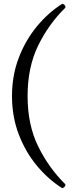

<svg xmlns="http://www.w3.org/2000/svg" viewBox="-20 -811 396 1009"><path d="M307 178Q234 132 174 60Q114 -12 78.5 -105Q43 -198 43 -306Q43 -414 78.5 -507Q114 -600 174 -672.5Q234 -745 307 -791Q315 -790 320 -784Q325 -778 323 -770Q236 -685 180.5 -571.5Q125 -458 125 -306Q125 -155 180.5 -42Q236 71 323 157Q325 164 320 170Q315 176 307 178Z"/></svg>

Font: Zen Old Mincho
Style: Regular
Weight: 400
Designer: Yoshimichi Ohira
Foundry: Positype
Version: Version 1.001